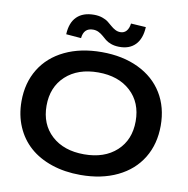

<svg xmlns="http://www.w3.org/2000/svg" viewBox="-103 -1091 1186 1209"><g transform="rotate(10 490.0 -486.0)"><path d="M490.2 18.1Q389.2 18.1 305.9 -10Q222.7 -38.1 165.3 -89.1Q107.9 -140.1 76.4 -213.4Q44.9 -286.6 44.9 -375Q44.9 -492.7 99.1 -581.3Q153.3 -669.9 254.4 -718.5Q355.5 -767.1 490.2 -767.1Q624.5 -767.1 725.6 -718.5Q826.7 -669.9 880.9 -581.3Q935.1 -492.7 935.1 -375Q935.1 -256.8 880.9 -168Q826.7 -79.1 725.8 -30.5Q625 18.1 490.2 18.1ZM774.9 -375Q774.9 -494.6 697.3 -565.9Q619.6 -637.2 490.2 -637.2Q360.4 -637.2 282.7 -565.7Q205.1 -494.1 205.1 -375Q205.1 -255.9 282.7 -184.8Q360.4 -113.8 490.2 -113.8Q620.1 -113.8 697.5 -184.8Q774.9 -255.9 774.9 -375ZM249 -838.9Q252.4 -913.6 291.5 -951.9Q330.6 -990.2 400.9 -990.2Q430.2 -990.2 453.9 -982.2Q477.5 -974.1 492.4 -962.4Q507.3 -950.7 520.5 -939Q533.7 -927.2 549.1 -919.2Q564.5 -911.1 582 -911.1Q606 -911.1 620.6 -928Q635.3 -944.8 639.2 -976.1L734.9 -970.2Q731.4 -895.5 693.4 -856.4Q655.3 -817.4 588.9 -818.8Q560.5 -819.3 538.3 -827.4Q516.1 -835.4 502.2 -846.9Q488.3 -858.4 475.6 -869.6Q462.9 -880.9 446.8 -888.9Q430.7 -897 411.1 -897Q351.6 -897 345.2 -831.1Z"/></g></svg>

Font: Mattone
Style: Regular
Weight: 400
Width: 6
Designer: Nunzio Mazzaferro
Foundry: Collletttivo
Version: Version 2.000;Glyphs 3.2 (3217)